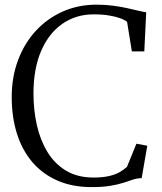

<svg xmlns="http://www.w3.org/2000/svg" viewBox="-20 -772 678 803"><path d="M362.5 10.5Q282.5 10.5 220.2 -16.8Q158 -44 115.2 -94Q72.5 -144 50.8 -213.2Q29 -282.5 29 -366Q29 -450.5 55.8 -521.2Q82.5 -592 130.5 -643.8Q178.5 -695.5 243 -724Q307.5 -752.5 383.5 -752.5Q420.5 -752.5 452.5 -748.2Q484.5 -744 510.8 -738.2Q537 -732.5 557.5 -727.5Q578 -722.5 591.5 -720.5L583.5 -557H531.5L511.5 -680.5Q502.5 -688.5 483.5 -695.5Q464.5 -702.5 436.5 -707.2Q408.5 -712 372 -712Q298 -712 241 -672.5Q184 -633 152 -558.8Q120 -484.5 120 -380.5Q120 -311.5 134.2 -248.5Q148.5 -185.5 178.5 -136.2Q208.5 -87 256.2 -58.2Q304 -29.5 371 -29.5Q410 -29.5 436.5 -35.8Q463 -42 480.5 -52.2Q498 -62.5 511 -74L550.5 -171L596 -162.5L572.5 -27Q553 -26.5 535 -20.5Q517 -14.5 494.8 -7.2Q472.5 0 441 5.2Q409.5 10.5 362.5 10.5Z"/></svg>

Font: Merriweather 60pt Light
Style: Regular
Weight: 300
Version: Version 2.100